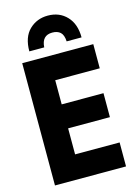

<svg xmlns="http://www.w3.org/2000/svg" viewBox="-137 -1009 774 1083"><g transform="rotate(-15 250.0 -468.0)"><path d="M45 0V-714H460V-573H200V-432H444V-292H200V-140H460V0ZM253 -936Q321 -936 363.5 -891Q406 -846 406 -768H319Q317 -806 300 -821.5Q283 -837 253 -837Q192 -837 188 -768H101Q101 -851 145 -893.5Q189 -936 253 -936Z"/></g></svg>

Font: Noto Sans Mono ExtraCondensed Black
Style: Regular
Weight: 900
Width: 2
Designer: Monotype Design Team
Foundry: Monotype Imaging Inc.
Version: Version 2.014